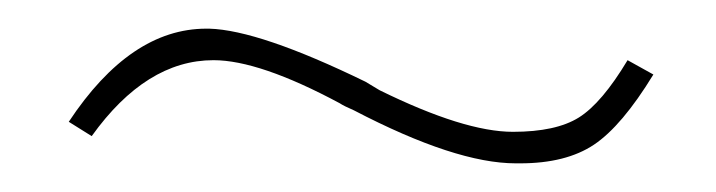

<svg xmlns="http://www.w3.org/2000/svg" viewBox="-20 -315 500 134"><path d="M44 -220 28 -230Q71 -295 124 -295H126Q161 -294 235 -258L245 -252Q304 -223 338 -223Q368 -223 384 -233Q400 -243 418 -273L436 -263Q414 -227 394.5 -214Q375 -201 343 -201H341H340Q298 -201 227 -238Q220 -241 217 -243Q161 -273 129 -273Q82 -273 44 -220Z"/></svg>

Font: Tajawal ExtraLight
Style: Regular
Weight: 275
Designer: Boutros Fonts
Foundry: Created by Boutros International 2017
Version: Version 1.700